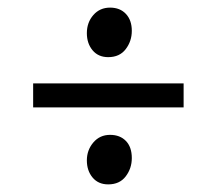

<svg xmlns="http://www.w3.org/2000/svg" viewBox="-20 -521 570 504"><path d="M67 -239V-302H462V-239ZM264 -37Q238 -37 223 -55Q208 -73 208 -100Q208 -127 225 -147Q242 -167 269 -167Q295 -167 310.5 -151Q326 -135 326 -106Q326 -79 310 -58Q294 -37 264 -37ZM264 -371Q238 -371 223 -389Q208 -407 208 -434Q208 -462 225 -481.5Q242 -501 269 -501Q295 -501 310.5 -484.5Q326 -468 326 -440Q326 -413 310 -392Q294 -371 264 -371Z"/></svg>

Font: Faustina
Style: Regular
Weight: 400
Designer: Alfonso Garcia
Foundry: http://www.omnibus-type.com
Version: Version 1.200